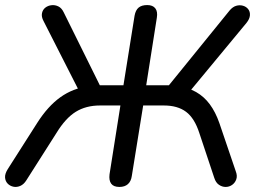

<svg xmlns="http://www.w3.org/2000/svg" viewBox="-20 -732 1019 759"><path d="M452 7Q429 7 419.5 -6Q410 -19 413 -43L456 -315H375Q320 -315 279.5 -290Q239 -265 203 -206L84 -19Q74 -3 60 3Q46 9 32.5 6Q19 3 10 -6.5Q1 -16 0 -30.5Q-1 -45 11 -64L127 -246Q169 -312 218.5 -347.5Q268 -383 330 -391L298 -362L152 -649Q143 -666 146 -680Q149 -694 159.5 -702Q170 -710 184 -711.5Q198 -713 211 -706.5Q224 -700 232 -683L383 -378L362 -395H468L512 -670Q516 -692 528 -702Q540 -712 562 -712Q584 -712 594 -699Q604 -686 600 -662L558 -395H655L634 -378L888 -691Q900 -705 913.5 -709Q927 -713 940 -709.5Q953 -706 961 -696Q969 -686 968 -671.5Q967 -657 954 -641L723 -362L684 -391Q724 -386 755.5 -368Q787 -350 809.5 -319.5Q832 -289 847 -246L912 -55Q919 -37 914 -23Q909 -9 897.5 -1Q886 7 872 7Q858 7 845.5 -1.5Q833 -10 827 -29L768 -206Q749 -265 715.5 -290Q682 -315 628 -315H546L501 -36Q498 -15 485.5 -4Q473 7 452 7Z"/></svg>

Font: Nunito Medium
Style: Italic
Weight: 500
Designer: Vernon Adams
Foundry: Vernon Adams
Version: Version 3.601